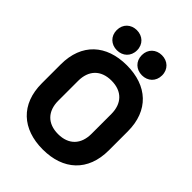

<svg xmlns="http://www.w3.org/2000/svg" viewBox="-264 -1052 1203 1203"><g transform="rotate(45 338.0 -450.0)"><path d="M449 -745C500 -745 539 -780 539 -834C539 -888 500 -923 449 -923C398 -923 359 -888 359 -834C359 -780 398 -745 449 -745ZM227 -745C278 -745 317 -780 317 -834C317 -888 278 -923 227 -923C176 -923 137 -888 137 -834C137 -780 176 -745 227 -745ZM338 23C519 23 635 -81 635 -266V-434C635 -619 519 -723 338 -723C157 -723 41 -619 41 -434V-266C41 -81 157 23 338 23ZM338 -113C244 -113 191 -170 191 -262V-438C191 -530 244 -587 338 -587C432 -587 485 -530 485 -438V-262C485 -170 432 -113 338 -113Z"/></g></svg>

Font: Kalas SG
Style: Bold
Weight: 700
Designer: Kalas
Foundry: Kalas
Version: Version 2.000;FEAKit 1.0